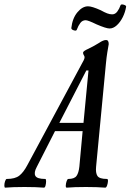

<svg xmlns="http://www.w3.org/2000/svg" viewBox="-89 -860 600 883"><path d="M-65 3Q-69 3 -69 -7Q-69 -17 -65.5 -27Q-62 -37 -58 -37Q-20 -37 -0.5 -52Q19 -67 37 -101L296 -583Q300 -591 300 -597Q300 -599 299 -601.5Q298 -604 296 -607Q293 -612 293 -618Q293 -625 318 -636Q345 -649 367 -663Q386 -676 399 -676Q411 -676 411 -657Q408 -640 404.5 -619Q401 -598 398 -566L353 -94Q350 -65 359 -51Q368 -37 403 -37Q408 -37 407.5 -27Q407 -17 403.5 -7Q400 3 395 3Q358 0 306 0Q252 0 218 3Q213 3 213.5 -7Q214 -17 217.5 -27Q221 -37 225 -37Q253 -37 263 -51Q273 -65 276 -94L291 -257H164L80 -92Q66 -66 73.5 -51.5Q81 -37 119 -37Q123 -37 123 -27Q123 -17 120.5 -7Q118 3 113 3Q77 0 24 0Q-31 0 -65 3ZM308 -536 184 -295H295L318 -536ZM264 -723Q262 -717 250.5 -720.5Q239 -724 239 -731Q244 -776 267 -803.5Q290 -831 316 -831Q334 -831 374 -813Q392 -803 404 -798.5Q416 -794 427 -794Q441 -794 450.5 -807Q460 -820 465 -835Q467 -842 479.5 -838.5Q492 -835 491 -829Q487 -804 475.5 -781Q464 -758 448 -743.5Q432 -729 415 -729Q399 -729 355 -748Q316 -767 305 -767Q290 -767 280.5 -754.5Q271 -742 264 -723Z"/></svg>

Font: Junicode Two Beta Condensed Medium
Style: Italic
Weight: 500
Width: 3
Italic angle: -9°
Version: Version 1.053; ttfautohint (v1.8.4)